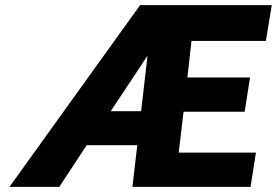

<svg xmlns="http://www.w3.org/2000/svg" viewBox="-20 -731 1083 751"><path d="M17 0H212L319 -163H517L498 0H960L981 -134H679L698 -294H937L958 -428H713L729 -571H1020L1043 -711H528ZM413 -296 557 -513 532 -296Z"/></svg>

Font: Asimov Pro
Style: UltObl
Weight: 900
Designer: Google
Version: Version 2.000980; 2014